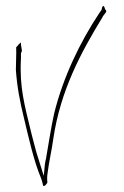

<svg xmlns="http://www.w3.org/2000/svg" viewBox="-20 -593 415 641"><path d="M33 -360C37 -302 47 -252 59 -203C76 -132 93 -55 117 2C126 26 121 32 131 26C136 21 138 17 138 17V13C137 6 137 -3 139 -16C144 -57 152 -86 158 -130C182 -292 251 -419 323 -537V-538L333 -551C336 -555 335 -558 331 -562C327 -577 322 -577 319 -560L310 -547C247 -452 191 -336 161 -215C151 -171 142 -111 134 -66V-65C132 -59 131 -51 130 -45L126 -6L101 -86C96 -104 91 -123 86 -143C71 -208 49 -278 49 -360C49 -373 49 -385 50 -399V-416C55 -422 53 -425 50 -443V-451C46 -449 40 -442 34 -435C35 -412 33 -385 33 -360Z"/></svg>

Font: Stray Cat
Style: ExLtCn
Weight: 200
Version: Version 1.0